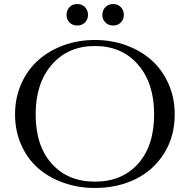

<svg xmlns="http://www.w3.org/2000/svg" viewBox="-20 -912 936 947"><path d="M448.2 15.1Q365.7 15.1 293.5 -10.5Q221.2 -36.1 168.2 -82.3Q115.2 -128.4 84.7 -197.3Q54.2 -266.1 54.2 -348.1Q54.2 -429.2 84.7 -498.3Q115.2 -567.4 168.2 -614.7Q221.2 -662.1 293.5 -688.5Q365.7 -714.8 448.2 -714.8Q530.3 -714.8 602.5 -688.5Q674.8 -662.1 727.8 -614.7Q780.8 -567.4 811.3 -498.3Q841.8 -429.2 841.8 -348.1Q841.8 -238.8 789.3 -155.3Q736.8 -71.8 647.9 -28.3Q559.1 15.1 448.2 15.1ZM155.8 -348.1Q155.8 -192.9 235.4 -104.5Q314.9 -16.1 448.2 -16.1Q582 -16.1 661.1 -104.5Q740.2 -192.9 740.2 -348.1Q740.2 -502 660.6 -593.5Q581.1 -685.1 448.2 -685.1Q315.9 -685.1 235.8 -593.3Q155.8 -501.5 155.8 -348.1ZM323 -801Q308.1 -815.9 308.1 -838.9Q308.1 -861.8 323 -877Q337.9 -892.1 360.8 -892.1Q383.8 -892.1 398.9 -877Q414.1 -861.8 414.1 -838.9Q414.1 -815.9 398.9 -801Q383.8 -786.1 360.8 -786.1Q337.9 -786.1 323 -801ZM500 -801Q484.9 -815.9 484.9 -838.9Q484.9 -861.8 500 -877Q515.1 -892.1 538.1 -892.1Q561 -892.1 575.9 -877Q590.8 -861.8 590.8 -838.9Q590.8 -815.9 575.9 -801Q561 -786.1 538.1 -786.1Q515.1 -786.1 500 -801Z"/></svg>

Font: Messapia
Style: Regular
Weight: 400
Designer: Luca Marsano
Foundry: Collletttivo
Version: Version 1.000;FEAKit 1.0